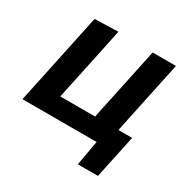

<svg xmlns="http://www.w3.org/2000/svg" viewBox="-147 -636 892 906"><g transform="rotate(30 299.0 -183.0)"><path d="M392 135.5 416 0H12Q23.5 -54 34.2 -104.5Q45 -155 58 -217L68.5 -266.5Q84 -339 95 -391.8Q106 -444.5 117.5 -498L245 -502Q233.5 -447 222.2 -393.2Q211 -339.5 195.5 -267L185 -217Q177.5 -182.5 171.5 -154.5Q165.5 -126.5 160 -100.5H350Q355 -126 361 -154.2Q367 -182.5 374.5 -217L385 -266.5Q400.5 -339 411.5 -391.8Q422.5 -444.5 434 -498H561Q549.5 -444.5 538.5 -391.8Q527.5 -339 512 -266.5L501.5 -217Q494 -182.5 488.2 -154.2Q482.5 -126 477 -100.5H551.5Q545.5 -71.5 538.8 -39.8Q532 -8 525.5 22Q519.5 50.5 513.5 78.8Q507.5 107 501.5 135.5Z"/></g></svg>

Font: Commissioner SemiBold
Style: Italic
Weight: 600
Italic angle: -12°
Designer: Kostas Bartsokas
Foundry: Kostas Bartsokas
Version: Version 1.000; ttfautohint (v1.8.3)